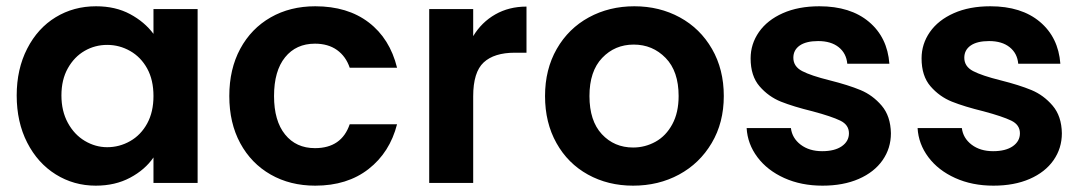

<svg xmlns="http://www.w3.org/2000/svg" viewBox="-20 -583 3451 612"><path d="M33.2 -278.8Q33.2 -362.8 66.7 -428Q100.1 -493.2 157.5 -528.1Q214.8 -563 286.1 -563Q348.1 -563 394.5 -538.1Q440.9 -513.2 469.2 -475.1V-554.2H609.9V0H469.2V-81.1Q442.4 -42 394.8 -16.6Q347.2 8.8 285.2 8.8Q215.3 8.8 157.7 -27.1Q100.1 -63 66.7 -128.4Q33.2 -193.8 33.2 -278.8ZM175.8 -278.8Q175.8 -229 196.3 -191.4Q216.8 -153.8 250.5 -133.8Q284.2 -113.8 321.8 -113.8Q360.8 -113.8 395 -133.3Q429.2 -152.8 449.2 -189.5Q469.2 -226.1 469.2 -276.9Q469.2 -328.1 449.2 -364.5Q429.2 -400.9 395 -420.4Q360.8 -439.9 321.8 -439.9Q282.7 -439.9 249.8 -420.9Q216.8 -401.9 196.3 -365.5Q175.8 -329.1 175.8 -278.8Z M710.9 -276.9Q710.9 -362.8 745.8 -427.5Q780.8 -492.2 842.8 -527.6Q904.8 -563 984.9 -563Q1087.9 -563 1155.3 -511.5Q1222.7 -460 1245.6 -367.2H1094.7Q1082.5 -403.3 1054.2 -423.6Q1025.9 -443.8 983.9 -443.8Q923.8 -443.8 888.7 -400.4Q853.5 -356.9 853.5 -276.9Q853.5 -197.8 888.7 -154.3Q923.8 -110.8 983.9 -110.8Q1068.8 -110.8 1094.7 -187H1245.6Q1222.7 -97.2 1154.8 -44.2Q1086.9 8.8 984.9 8.8Q904.8 8.8 842.8 -26.6Q780.8 -62 745.8 -126.5Q710.9 -190.9 710.9 -276.9Z M1348.1 0V-554.2H1488.3V-467.8Q1515.1 -512.2 1558.8 -537.1Q1602.5 -562 1658.2 -562V-415H1621.1Q1555.2 -415 1521.7 -384Q1488.3 -353 1488.3 -275.9V0Z M1717.3 -276.9Q1717.3 -361.8 1754.6 -427Q1792 -492.2 1856.9 -527.6Q1921.9 -563 2002 -563Q2082 -563 2147 -527.6Q2211.9 -492.2 2249.5 -427Q2287.1 -361.8 2287.1 -276.9Q2287.1 -191.9 2248.5 -127Q2210 -62 2144.5 -26.6Q2079.1 8.8 1998 8.8Q1918 8.8 1854 -26.6Q1790 -62 1753.7 -127Q1717.3 -191.9 1717.3 -276.9ZM1858.9 -276.9Q1858.9 -197.8 1898.4 -155.3Q1938 -112.8 1998 -112.8Q2036.1 -112.8 2069.6 -131.3Q2103 -149.9 2123 -187Q2143.1 -224.1 2143.1 -276.9Q2143.1 -356 2101.6 -398.4Q2060.1 -440.9 2000 -440.9Q1939.9 -440.9 1899.4 -398.4Q1858.9 -356 1858.9 -276.9Z M2359.9 -174.8H2501Q2504.9 -142.6 2532.2 -121.8Q2559.6 -101.1 2600.6 -101.1Q2640.6 -101.1 2663.3 -116.9Q2686 -132.8 2686 -158.2Q2686 -185.1 2658.4 -198.5Q2630.9 -211.9 2570.8 -228Q2508.8 -243.2 2469.2 -259Q2429.7 -274.9 2401.1 -307.9Q2372.6 -340.8 2372.6 -397Q2372.6 -442.9 2399.2 -481Q2425.8 -519 2475.3 -541Q2524.9 -563 2591.8 -563Q2690.9 -563 2749.8 -513.4Q2808.6 -463.9 2814.9 -379.9H2680.7Q2677.7 -413.1 2653.3 -432.6Q2628.9 -452.1 2587.9 -452.1Q2549.8 -452.1 2529.3 -438Q2508.8 -423.8 2508.8 -398.9Q2508.8 -371.1 2536.9 -356.4Q2564.9 -341.8 2624 -327.1Q2684.1 -312 2722.9 -295.9Q2761.7 -279.8 2790.3 -246.3Q2818.8 -212.9 2819.8 -158.2Q2819.8 -110.4 2793.2 -72.3Q2766.6 -34.2 2717.3 -12.7Q2668 8.8 2601.6 8.8Q2533.7 8.8 2479.7 -15.6Q2425.8 -40 2394.3 -82Q2362.8 -124 2359.9 -174.8Z M2904.8 -174.8H3045.9Q3049.8 -142.6 3077.1 -121.8Q3104.5 -101.1 3145.5 -101.1Q3185.5 -101.1 3208.3 -116.9Q3231 -132.8 3231 -158.2Q3231 -185.1 3203.4 -198.5Q3175.8 -211.9 3115.7 -228Q3053.7 -243.2 3014.2 -259Q2974.6 -274.9 2946 -307.9Q2917.5 -340.8 2917.5 -397Q2917.5 -442.9 2944.1 -481Q2970.7 -519 3020.3 -541Q3069.8 -563 3136.7 -563Q3235.8 -563 3294.7 -513.4Q3353.5 -463.9 3359.9 -379.9H3225.6Q3222.7 -413.1 3198.2 -432.6Q3173.8 -452.1 3132.8 -452.1Q3094.7 -452.1 3074.2 -438Q3053.7 -423.8 3053.7 -398.9Q3053.7 -371.1 3081.8 -356.4Q3109.9 -341.8 3168.9 -327.1Q3229 -312 3267.8 -295.9Q3306.6 -279.8 3335.2 -246.3Q3363.8 -212.9 3364.7 -158.2Q3364.7 -110.4 3338.1 -72.3Q3311.5 -34.2 3262.2 -12.7Q3212.9 8.8 3146.5 8.8Q3078.6 8.8 3024.7 -15.6Q2970.7 -40 2939.2 -82Q2907.7 -124 2904.8 -174.8Z"/></svg>

Font: Poppins SemiBold
Style: Regular
Weight: 600
Designer: Ninad Kale (Devanagari), Jonny Pinhorn (Latin)
Foundry: Indian Type Foundry
Version: 4.004